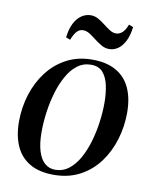

<svg xmlns="http://www.w3.org/2000/svg" viewBox="-82 -768 672 842"><g transform="rotate(10 254.5 -347.0)"><path d="M295 -516Q359 -516 401.2 -491.8Q443.5 -467.5 464.2 -422Q485 -376.5 485 -312.5Q485 -251.5 467.5 -193.5Q450 -135.5 415.8 -89.2Q381.5 -43 330.8 -16Q280 11 214.5 11Q149.5 11 107.2 -14Q65 -39 44.8 -84.8Q24.5 -130.5 24.5 -193Q24.5 -255 42.5 -313Q60.5 -371 95.5 -417Q130.5 -463 180.8 -489.5Q231 -516 295 -516ZM293 -493Q259 -493 232.5 -473Q206 -453 186.8 -418.5Q167.5 -384 155 -341.5Q142.5 -299 136.2 -253.2Q130 -207.5 130 -165Q130 -114.5 140.5 -80.2Q151 -46 170.5 -29Q190 -12 217 -12Q250.5 -12 277 -32.2Q303.5 -52.5 322.8 -86.8Q342 -121 354.5 -163.2Q367 -205.5 373.2 -250.5Q379.5 -295.5 379.5 -337.5Q379.5 -379 372.2 -414.2Q365 -449.5 346.5 -471.2Q328 -493 293 -493ZM164 -592Q168 -629.5 181 -655Q194 -680.5 213.2 -693.5Q232.5 -706.5 254.5 -706.5Q272.5 -706.5 288.2 -697.5Q304 -688.5 318.8 -676.8Q333.5 -665 347.8 -656Q362 -647 376.5 -647Q390 -647 403 -657.8Q416 -668.5 426 -695L445.5 -687.5Q441 -650.5 428.5 -625.2Q416 -600 397.8 -587.2Q379.5 -574.5 358 -574.5Q340 -574.5 323.8 -583.8Q307.5 -593 292 -605.2Q276.5 -617.5 262 -626.8Q247.5 -636 232.5 -636Q217 -636 205.5 -624.2Q194 -612.5 183 -585Z"/></g></svg>

Font: Merriweather 144pt
Style: Italic
Weight: 400
Italic angle: -7.8°
Version: Version 2.101